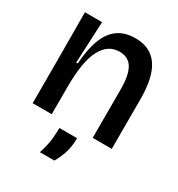

<svg xmlns="http://www.w3.org/2000/svg" viewBox="-173 -645 880 950"><g transform="rotate(30 267.0 -170.5)"><path d="M44 0V-259L43 -519H141L130 -282H139Q147 -409 192 -471Q237 -533 324 -533Q411 -533 453.5 -471.5Q496 -410 496 -284V0H387V-276Q387 -358 364 -397Q341 -436 290 -436Q224 -436 188.5 -368.5Q153 -301 153 -155V0ZM196 192Q214 136 217 98Q220 60 220 40H321Q321 91 307.5 129Q294 167 279 192Z"/></g></svg>

Font: Bricolage Grotesque 96pt Medium
Style: Regular
Weight: 500
Designer: Mathieu Triay
Foundry: Atelier Triay
Version: Version 1.001; ttfautohint (v1.8.4.7-5d5b);gftools[0.9.33.de